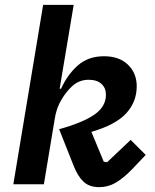

<svg xmlns="http://www.w3.org/2000/svg" viewBox="-20 -760 640 792"><path d="M158 -740H284L226 -394H232Q258 -452 301 -490Q344 -528 409 -528Q472 -528 508 -493Q544 -458 544 -404Q544 -340 500.5 -292.5Q457 -245 357 -216L408 -93L422 -91L519 -183L581 -121L524 -61Q489 -25 457.5 -6.5Q426 12 389 12Q348 12 324 -11Q300 -34 283 -78L224 -227Q324 -255 370.5 -288Q417 -321 417 -369Q417 -397 398.5 -414Q380 -431 345 -431Q320 -431 298.5 -419.5Q277 -408 255 -380Q238 -359 225 -333Q212 -307 206 -271L161 0H35Z"/></svg>

Font: IBM Plex Mono SemiBold
Style: Italic
Weight: 600
Italic angle: -9°
Monospace: yes
Designer: Mike Abbink, Paul van der Laan, Pieter van Rosmalen
Foundry: Bold Monday
Version: Version 2.3